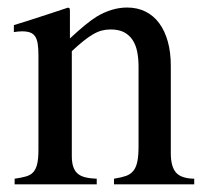

<svg xmlns="http://www.w3.org/2000/svg" viewBox="-20 -480 540 500"><path d="M18.1 -14.6Q35.6 -17.1 47.6 -20.5Q59.6 -23.9 66.7 -31.7Q73.7 -39.6 76.9 -53.2Q80.1 -66.9 80.1 -89.4V-336.4Q80.1 -354.5 78.1 -366.5Q76.2 -378.4 71.3 -385.5Q66.4 -392.6 58.1 -395.5Q49.8 -398.4 37.1 -398.4Q32.2 -398.4 27.6 -397.9Q22.9 -397.5 16.1 -396.5V-414.6Q25.9 -417.5 49.8 -425Q73.7 -432.6 110.8 -444.8L156.7 -460Q160.6 -460 161.4 -457.5Q162.1 -455.1 162.1 -450.2V-379.9Q184.1 -400.4 201.4 -414.6Q218.8 -428.7 231.4 -436.5Q250 -447.8 270.3 -454.1Q290.5 -460.4 311 -460.4Q337.4 -460.4 358.6 -450Q379.9 -439.5 394.5 -419.7Q409.2 -399.9 417 -371.8Q424.8 -343.8 424.8 -308.6V-81.1Q424.8 -45.9 438.5 -30.5Q452.1 -15.1 485.8 -14.6V0H276.9V-14.6Q295.4 -17.6 307.6 -21.7Q319.8 -25.9 327.1 -34.9Q334.5 -43.9 337.6 -59.1Q340.8 -74.2 340.8 -98.6V-306.6Q340.8 -327.1 337.4 -344.7Q334 -362.3 325.7 -375.2Q317.4 -388.2 303.5 -395.8Q289.6 -403.3 268.1 -403.3Q255.9 -403.3 244.9 -400.4Q233.9 -397.5 222.2 -390.6Q210.4 -383.8 197 -373Q183.6 -362.3 167 -346.7V-74.2Q167 -56.6 170.9 -45.4Q174.8 -34.2 182.6 -27.6Q190.4 -21 202.9 -18.1Q215.3 -15.1 231.9 -14.6V0H18.1Z"/></svg>

Font: Dima Niloofar
Style: Regular
Weight: 400
Designer: R.Balvardi
Foundry: Dima Software Group
Version: Version 3.00;November 13, 2018;FontCreator 11.5.0.2427 64-bi